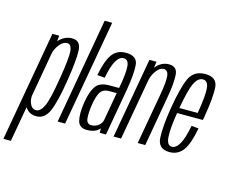

<svg xmlns="http://www.w3.org/2000/svg" viewBox="-197 -970 1638 1376"><g transform="rotate(15 622.0 -282.5)"><path d="M-66 220 78.5 -597.5H129.5L124.5 -555.5Q130 -561.5 136.5 -567.5Q176 -603 224.5 -603Q287 -603 290.8 -532Q294.5 -461 269 -302.5Q243 -138.5 212 -67.8Q181 3 119 3Q70 3 42.5 -32.5Q39 -37 36 -42L-10.5 220ZM51.5 -130Q49 -99 61 -72Q76 -38.5 106 -38.5Q138 -38.5 162.5 -89.5Q187 -140.5 213 -302.5Q239 -458.5 234.8 -509.8Q230.5 -561 198 -561Q168.5 -561 142 -527Q119 -498 110.5 -465Z M277.5 0 416 -785H472L333 0Z M590 0 589 -33Q584 -27 577.5 -21.5Q549 4 495 4Q437.5 4 425.2 -44.8Q413 -93.5 425.5 -178.5Q438.5 -262 467.2 -304.2Q496 -346.5 567.5 -346.5H640.5L645 -370.5Q662 -466 657.5 -513.5Q653 -561 617.5 -561Q553.5 -561 522 -390.5L466 -395.5Q487 -505.5 522.2 -554.2Q557.5 -603 623 -603Q708.5 -603 713.2 -534.8Q718 -466.5 697.5 -348.5L636 0ZM596.5 -97 633.5 -306.5H579Q531.5 -306.5 512.5 -275Q493.5 -243.5 483.5 -180Q474 -120 477.8 -78.5Q481.5 -37 516.5 -37Q547.5 -37 570 -55.2Q592.5 -73.5 596.5 -97.5Z M692.5 0 798.5 -597.5H851L844.5 -552Q848.5 -556.5 852 -560.5Q891.5 -603 943.5 -603Q1004 -603 1008 -542Q1012 -481 994 -379L927.5 0H871.5L939 -380.5Q956 -477 951.2 -519Q946.5 -561 915 -561Q886 -561 860.5 -526Q838 -495.5 829.5 -458.5L748 0Z M1107.5 4Q1022 4 1017.8 -79Q1013.5 -162 1036 -299.5Q1062 -458.5 1094.8 -530.8Q1127.5 -603 1212 -603Q1298 -603 1304.5 -532.2Q1311 -461.5 1284 -301.5Q1282 -289.5 1280 -280.5H1088.5Q1069.5 -161.5 1073 -102Q1076.5 -37.5 1114 -37.5Q1145.5 -37.5 1170.2 -81Q1195 -124.5 1212.5 -219L1265.5 -213.5Q1243.5 -95 1206.8 -45.5Q1170 4 1107.5 4ZM1095 -319.5H1231Q1254 -456 1248.5 -508Q1243 -561.5 1206 -561.5Q1168.5 -561.5 1143 -508Q1119 -457.5 1095 -319.5Z"/></g></svg>

Font: Anybody Condensed Light
Style: Italic
Weight: 300
Width: 3
Italic angle: -10°
Designer: Tyler Finck
Foundry: Etcetera Type Company
Version: Version 1.010; ttfautohint (v1.8.3) -l 8 -r 50 -G 200 -x 14 